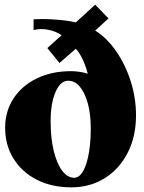

<svg xmlns="http://www.w3.org/2000/svg" viewBox="-20 -785 617 823"><path d="M285 18Q202 18 138 -14.5Q74 -47 38 -105Q2 -163 2 -237Q2 -308 38 -363Q74 -418 138 -449Q202 -480 285 -480Q302 -480 322 -477Q342 -474 356 -469Q348 -502 333.5 -532Q319 -562 305 -576L235 -515L183 -579L244 -634Q220 -651 186.5 -657.5Q153 -664 124 -656V-702Q169 -705 220 -701Q271 -697 305 -689L388 -765L445 -706L388 -654Q439 -622 478.5 -564.5Q518 -507 540.5 -436Q563 -365 563 -290Q563 -200 527.5 -130.5Q492 -61 429.5 -21.5Q367 18 285 18ZM298 -23Q330 -23 349.5 -82.5Q369 -142 369 -236Q369 -296 356.5 -341.5Q344 -387 322.5 -413Q301 -439 272 -439Q239 -439 218 -390.5Q197 -342 197 -265Q197 -194 210 -139.5Q223 -85 246 -54Q269 -23 298 -23Z"/></svg>

Font: Wittgenstein Black
Style: Regular
Weight: 900
Designer: Jörg Drees
Foundry: Jörg Drees
Version: Version 1.303; ttfautohint (v1.8.4.7-5d5b)